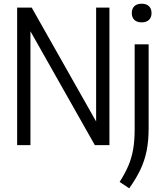

<svg xmlns="http://www.w3.org/2000/svg" viewBox="-20 -781 883 1033"><path d="M72.2 0V-740H150.7L516.5 -93.1H497.2V-740H568.8V0H490.3L124.5 -646.9H143.8V0ZM675.2 232.1 623.6 197.8Q652.8 152.5 670.6 110.5Q688.4 68.5 696.5 21.7Q704.5 -25.1 704.5 -84.8V-542.6H779.7V-90.6Q779.7 -23.6 769 29.8Q758.3 83.2 735.3 131.7Q712.3 180.2 675.2 232.1ZM742.1 -660.7Q716.5 -660.7 702.7 -674.1Q689 -687.6 689 -710.5Q689 -733.9 702.7 -747.5Q716.5 -761 742.1 -761Q767.8 -761 781.5 -747.5Q795.3 -733.9 795.3 -710.5Q795.3 -687.6 781.5 -674.1Q767.8 -660.7 742.1 -660.7Z"/></svg>

Font: Encode Sans Condensed Thin
Style: Regular
Weight: 100
Width: 3
Designer: Multiple Designers
Foundry: Impallari Type
Version: Version 3.002